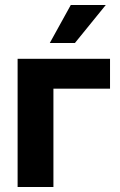

<svg xmlns="http://www.w3.org/2000/svg" viewBox="-20 -752 484 772"><path d="M422.4 -515.6V-395.5H194.8V0H50.8V-515.6ZM180.2 -579.1 264.6 -731.9H405.3L281.2 -579.1Z"/></svg>

Font: Inter Display
Style: Bold
Weight: 700
Designer: Rasmus Andersson
Foundry: rsms
Version: Version 4.001;git-9221beed3